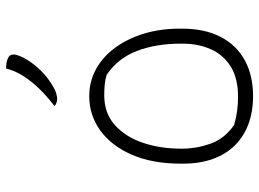

<svg xmlns="http://www.w3.org/2000/svg" viewBox="-132 -722 863 640"><g transform="rotate(-90 300.0 -401.5)"><path d="M300 -536Q348 -536 389 -514Q430 -492 460.5 -451Q491 -410 508 -355Q525 -300 525 -234V-226Q525 -151 497.5 -98Q470 -45 419.5 -17.5Q369 10 300 10Q248 10 206.5 -5.5Q165 -21 135.5 -51Q106 -81 90.5 -124.5Q75 -168 75 -223V-231Q75 -326 105 -394.5Q135 -463 186 -499.5Q237 -536 300 -536ZM303 -486Q243 -486 203.5 -450.5Q164 -415 144.5 -357Q125 -299 125 -231V-225Q125 -179 141.5 -132Q158 -85 204 -53Q229 -46 251.5 -43Q274 -40 297 -40Q359 -40 398 -64Q437 -88 456 -130Q475 -172 475 -225V-231Q475 -314 450.5 -377.5Q426 -441 371 -478Q355 -483 338 -484.5Q321 -486 303 -486ZM392 -813Q403 -813 410.5 -812Q418 -811 426 -807Q436 -803 438 -794Q440 -785 437 -777Q430 -755 414 -732Q398 -709 377 -689.5Q356 -670 331 -656Q320 -649 309 -646Q298 -643 290 -643Q285 -643 278.5 -645Q272 -647 267 -652Q300 -677 325 -703Q350 -729 367.5 -756.5Q385 -784 392 -813Z"/></g></svg>

Font: Recursive Casual Light
Style: Regular
Weight: 300
Version: Version 1.047